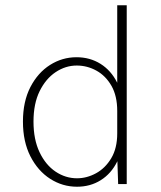

<svg xmlns="http://www.w3.org/2000/svg" viewBox="-20 -698 610 728"><path d="M272 10Q217 10 170.2 -20Q123.5 -50 95.2 -105.5Q67 -161 67 -237Q67 -313 95.2 -367.8Q123.5 -422.5 169.8 -451.8Q216 -481 270 -481Q321 -481 361 -456Q401 -431 424 -385.2Q447 -339.5 447 -277H424.5Q424.5 -334.5 402.5 -372.8Q380.5 -411 345.5 -430.2Q310.5 -449.5 271 -449.5Q228.5 -449.5 191 -424.5Q153.5 -399.5 130.2 -352.2Q107 -305 107 -237Q107 -169 130 -120.8Q153 -72.5 190.8 -47.2Q228.5 -22 272 -22Q309 -22 344 -41Q379 -60 401.8 -98Q424.5 -136 424.5 -192.5H447Q447 -130.5 424.2 -85Q401.5 -39.5 362 -14.8Q322.5 10 272 10ZM428 0 424.5 -104V-678H460.5V0Z"/></svg>

Font: Karla ExtraLight
Style: Regular
Weight: 250
Designer: Jonathan Pinhorn
Version: Version 2.004;gftools[0.9.33]